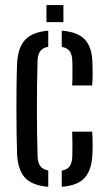

<svg xmlns="http://www.w3.org/2000/svg" viewBox="-20 -727 425 754"><path d="M47 -123Q46 -159 45.2 -203.8Q44.5 -248.5 44.5 -296.5Q44.5 -344.5 45 -390.8Q45.5 -437 47 -476Q50 -540 78.8 -570.8Q107.5 -601.5 169.5 -606.5V-543.5Q147.5 -539 137.8 -525.8Q128 -512.5 127.5 -486Q126 -439.5 125.5 -394Q125 -348.5 125 -302.5Q125 -256.5 125.5 -210Q126 -163.5 127.5 -115Q128 -88.5 138 -75Q148 -61.5 169.5 -57.5V6.5Q106 1.5 78 -29.2Q50 -60 47 -123ZM222.5 6.5V-57Q244.5 -61 254 -74.5Q263.5 -88 264 -115.5Q264.5 -136.5 264.5 -158.5Q264.5 -180.5 263.5 -210H342Q343.5 -192 343.8 -166.2Q344 -140.5 343 -123Q340.5 -60 312.8 -29Q285 2 222.5 6.5ZM263.5 -391.5Q264.5 -408 264.5 -424.5Q264.5 -441 264.5 -457Q264.5 -473 264 -486.5Q263.5 -512.5 253.8 -525.8Q244 -539 222.5 -543V-606.5Q285 -602 313.5 -571.5Q342 -541 343 -478.5Q344 -458 343.8 -434.5Q343.5 -411 342 -391.5ZM162.5 -640V-707H229V-640Z"/></svg>

Font: Big Shoulders Stencil Text Thin
Style: Regular
Weight: 400
Version: Version 2.001